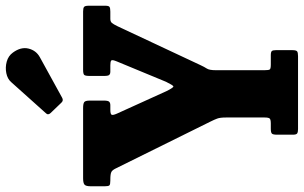

<svg xmlns="http://www.w3.org/2000/svg" viewBox="-215 -845 1060 670"><g transform="rotate(-90 315.0 -510.0)"><path d="M180 -17.5V-73.5Q180 -87.5 183.8 -91.2Q187.5 -95 201 -95H219Q233 -95 236.5 -99Q240 -103 240 -117V-251Q240 -272 236.2 -282Q232.5 -292 226 -305L63 -634.5Q57 -647.5 50.2 -651.2Q43.5 -655 22.5 -655H19.5Q6.5 -655 3.2 -658.2Q0 -661.5 0 -674.5V-723Q0 -740.5 5.8 -745.2Q11.5 -750 28 -750H273Q288 -750 293.5 -746.2Q299 -742.5 299 -726.5V-677.5Q299 -663 295 -659Q291 -655 283 -655H267Q251.5 -655 249.5 -650.2Q247.5 -645.5 253.5 -632L332 -459Q344.5 -434 348.5 -435Q352.5 -436 364.5 -460.5L435.5 -632Q442.5 -648.5 438.8 -651.8Q435 -655 422 -655H398.5Q392.5 -655 388.8 -658.5Q385 -662 385 -677V-727Q385 -742 388.5 -746Q392 -750 406.5 -750H610Q622 -750 626 -746.5Q630 -743 630 -730.5V-672.5Q630 -660.5 625.8 -657.8Q621.5 -655 609.5 -655H584Q575 -655 570.2 -649.8Q565.5 -644.5 558.5 -630L423 -341Q416.5 -327 410.8 -318.2Q405 -309.5 405 -286.5V-117Q405 -102 407.8 -98.5Q410.5 -95 425 -95H457.5Q468.5 -95 471.8 -91.5Q475 -88 475 -77V-20Q475 -6.5 470.8 -3.2Q466.5 0 454 0H199.5Q189 0 184.5 -3Q180 -6 180 -17.5ZM292 -825.5 255.5 -863.5Q247 -872.5 255.5 -880.5L363 -1000.5Q374.5 -1014 394.8 -1018Q415 -1022 435 -1016.5Q455 -1011 466.5 -995Q487 -967 480.5 -940.5Q474 -914 450.5 -901L309.5 -823.5Q299.5 -817.5 292 -825.5Z"/></g></svg>

Font: Besley* Condensed
Style: Bold
Weight: 700
Width: 3
Designer: Owen Earl
Foundry: indestructible type*
Version: Version 3.000; ttfautohint (v1.8.3)